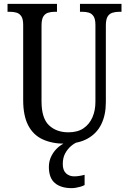

<svg xmlns="http://www.w3.org/2000/svg" viewBox="-20 -734 649 994"><path d="M316 10Q250 10 201 -12.5Q152 -35 126 -85Q100 -135 100 -216V-605Q100 -635 90.5 -649.5Q81 -664 65.5 -668.5Q50 -673 31 -673H19V-714H275V-673H264Q244 -673 228.5 -668Q213 -663 204 -648Q195 -633 195 -601V-210Q195 -122 233.5 -85.5Q272 -49 334 -49Q382 -49 412.5 -70Q443 -91 458.5 -126.5Q474 -162 474 -207V-605Q474 -635 464.5 -649.5Q455 -664 440 -668.5Q425 -673 405 -673H394V-714H609V-673H598Q578 -673 562 -668Q546 -663 537 -648Q528 -633 528 -601V-205Q528 -139 504.5 -91Q481 -43 433.5 -16.5Q386 10 316 10ZM351 240Q295 240 264 213.5Q233 187 233 130Q233 99 247 72Q261 45 284 26Q307 7 333 0H385Q367 6 348.5 21.5Q330 37 317.5 60Q305 83 305 115Q305 148 322 163.5Q339 179 364 179Q376 179 389.5 177Q403 175 418 171V224Q409 229 397 232.5Q385 236 373 238Q361 240 351 240Z"/></svg>

Font: Noto Serif Condensed
Style: Regular
Weight: 400
Width: 3
Designer: Monotype Design Team
Foundry: Monotype Imaging Inc.
Version: Version 2.015